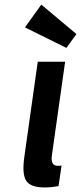

<svg xmlns="http://www.w3.org/2000/svg" viewBox="-20 -814 356 844"><path d="M146 -542.7 87.3 -126.9Q75.9 -48.1 95.4 -19.1Q115 10 175.3 10Q189.4 10 204.4 8.6Q219.4 7.3 237.3 3.9L250.7 -87.1Q245.7 -85.1 242.1 -85.1Q238.6 -85.1 234.1 -85.1Q217.1 -85.1 211.1 -97Q205.1 -108.9 207.9 -129.9L266.3 -542.7ZM316 -664.3 161.6 -793.7 89.6 -693.6 272 -603.4Z"/></svg>

Font: Secuela ExtLt
Style: Italic
Weight: 200
Italic angle: -8°
Designer: Fernando Haro
Foundry: deFharo
Version: Version 1.704